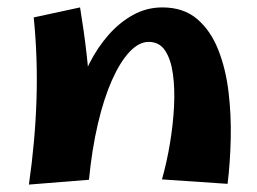

<svg xmlns="http://www.w3.org/2000/svg" viewBox="-20 -486 693 518"><path d="M594 10 417 -2Q430 -48 438.5 -99Q447 -150 449.5 -198.5Q452 -247 446.5 -286.5Q441 -326 425.5 -349.5Q410 -373 381 -373Q355 -373 329.5 -346Q304 -319 282 -269.5Q260 -220 244 -151.5Q228 -83 220 -1L171 -133Q173 -178 186 -224.5Q199 -271 221 -314.5Q243 -358 273 -392Q303 -426 339.5 -446Q376 -466 418 -466Q475 -466 511.5 -435Q548 -404 568.5 -352.5Q589 -301 596.5 -238.5Q604 -176 602.5 -111.5Q601 -47 594 10ZM220 -1 58 12Q75 -107 78.5 -218Q82 -329 71 -439L196 -466Q207 -399 213.5 -341.5Q220 -284 222.5 -230.5Q225 -177 224 -121Q223 -65 220 -1Z"/></svg>

Font: Marhey Light Medium
Style: Regular
Weight: 500
Version: Version 1.000